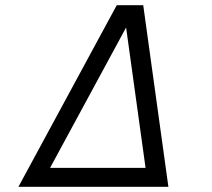

<svg xmlns="http://www.w3.org/2000/svg" viewBox="-20 -720 818 740"><path d="M51 0H629L532 -700H430ZM173 -73 466 -614 541 -73Z"/></svg>

Font: Uncut Sans
Style: Italic
Weight: 400
Italic angle: -11°
Designer: Kasper Nordkvist
Foundry: UNCUT.wtf
Version: Version 1.304;Glyphs 3.2 (3246)